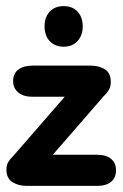

<svg xmlns="http://www.w3.org/2000/svg" viewBox="-20 -609 404 629"><path d="M153 -102 319 -293Q333 -307 338 -317Q343 -327 343 -340Q343 -370 323.5 -382Q304 -394 277 -394H86Q57 -394 40 -381Q23 -368 23 -343Q23 -320 40 -306Q57 -292 86 -292H192L26 -101Q12 -87 6.5 -77Q1 -67 1 -54Q1 -25 20.5 -12.5Q40 0 67 0H298Q328 0 344 -13.5Q360 -27 360 -51Q360 -75 344 -88.5Q328 -102 298 -102ZM189 -589Q160 -589 143 -571Q126 -553 126 -523Q126 -492 143 -474Q160 -456 189 -456Q217 -456 234 -474.5Q251 -493 251 -523Q251 -553 234 -571Q217 -589 189 -589Z"/></svg>

Font: Beiruti
Style: Bold
Weight: 700
Designer: Arlette Boutros
Foundry: Boutros
Version: Version 1.41